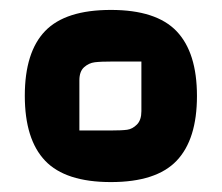

<svg xmlns="http://www.w3.org/2000/svg" viewBox="-20 -724 447 387"><path d="M71 -400Q30 -443 30 -531Q30 -619 71 -661.5Q112 -704 203.5 -704Q295 -704 336 -661Q377 -618 377 -530.5Q377 -443 336 -400Q295 -357 203.5 -357Q112 -357 71 -400ZM140 -562V-461H203Q226 -461 236.5 -462.5Q247 -464 256 -473Q265 -482 265 -500V-600H208Q183 -600 171 -598.5Q159 -597 149.5 -588.5Q140 -580 140 -562Z"/></svg>

Font: Changa One
Style: Regular
Weight: 400
Designer: Eduardo Rodriguez Tunni
Foundry: Eduardo Rodriguez Tunni
Version: Version 1.003